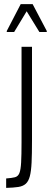

<svg xmlns="http://www.w3.org/2000/svg" viewBox="-20 -916 248 936"><path d="M10 0V-46Q38 -48 53 -52Q68 -56 74.5 -72Q81 -88 83 -124Q85 -160 85 -223V-688H136V-230Q136 -165 134 -123.5Q132 -82 125.5 -57Q119 -32 105.5 -20Q92 -8 69 -4.5Q46 -1 10 0ZM13 -760V-765L81 -896H139L208 -765V-760H172L110 -861L49 -760Z"/></svg>

Font: Saira ExtraCondensed Light
Style: Regular
Weight: 300
Width: 2
Designer: Hector Gatti with collaboration of the Omnibus-Type team
Foundry: Omnibus-Type
Version: Version 1.101